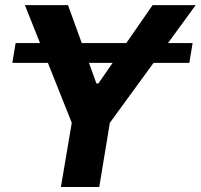

<svg xmlns="http://www.w3.org/2000/svg" viewBox="-20 -748 803 768"><path d="M750.5 -575.7 737.3 -496.6H29.3L42.5 -575.7ZM79.6 -727.5H252L365.7 -414.1H373.5L590.3 -727.5H762.7L419.4 -256.8L377 0H223.6L267.1 -256.8Z"/></svg>

Font: Inter Tight
Style: Bold Italic
Weight: 700
Italic angle: -9.39999°
Designer: Rasmus Andersson
Foundry: rsms
Version: Version 3.004